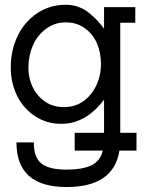

<svg xmlns="http://www.w3.org/2000/svg" viewBox="-20 -501 627 792"><path d="M97.2 -222.2Q97.2 -153.8 138.2 -106.4Q179.2 -59.1 243.7 -59.1Q311.5 -59.1 354 -111.8Q396.5 -164.6 396.5 -237.3Q396.5 -284.2 379.6 -322.8Q362.8 -361.3 329.3 -385Q295.9 -408.7 251.5 -408.7Q205.1 -408.7 169.2 -381.6Q133.3 -354.5 115.2 -312.5Q97.2 -270.5 97.2 -222.2ZM404.3 120.1H288.1V46.9H409.2V-89.8Q334 9.8 232.9 9.8Q171.9 9.8 123.8 -22.2Q75.7 -54.2 50 -106.9Q24.4 -159.7 24.4 -222.7Q24.4 -292.5 52 -351.1Q79.6 -409.7 132.1 -445.6Q184.6 -481.4 252 -481.4Q278.3 -481.4 302.5 -472.9Q326.7 -464.4 346.7 -448.2Q366.7 -432.1 380.4 -417.5Q394 -402.8 409.2 -382.8V-471.7H538.1V-407.2H476.1V46.9H543V120.1H472.7Q449.2 270.5 254.4 270.5Q47.9 270.5 47.9 86.9V86.4H119.6V86.9Q119.6 150.4 152.1 174.6Q184.6 198.7 254.4 198.7Q319.3 198.7 356.2 181.4Q393.1 164.1 404.3 120.1Z"/></svg>

Font: Eligible
Style: Regular
Weight: 500
Version: Version 1.1